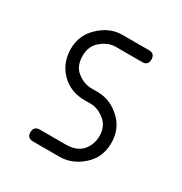

<svg xmlns="http://www.w3.org/2000/svg" viewBox="-106 -480 531 561"><g transform="rotate(30 159.5 -200.0)"><path d="M240.2 -110.4Q240.2 -143.6 216.8 -162.1Q194.3 -179.7 170.9 -179.7Q160.2 -179.7 160.2 -179.7Q160.2 -179.7 149.4 -179.7Q102.5 -179.7 71.3 -210.9Q41 -241.2 40 -289.1Q40 -336.9 74.2 -368.2Q108.4 -400.4 150.4 -400.4Q190.4 -400.4 195.3 -400.4Q200.2 -400.4 240.2 -400.4Q259.8 -400.4 259.8 -379.9Q259.8 -360.4 240.2 -360.4Q200.2 -360.4 195.3 -360.4Q189.5 -360.4 149.4 -360.4Q127 -360.4 103.5 -341.8Q80.1 -323.2 80.1 -290Q80.1 -253.9 102.5 -237.3Q125 -219.7 150.4 -219.7Q160.2 -219.7 160.2 -219.7Q161.1 -219.7 169.9 -219.7Q213.9 -219.7 247.1 -188.5Q280.3 -158.2 280.3 -110.4Q280.3 -60.5 245.1 -30.3Q210.9 0 168.9 0Q128.9 0 125 0Q120.1 0 80.1 0Q59.6 0 59.6 -19.5Q59.6 -40 80.1 -40Q120.1 -40 125 -40Q129.9 -40 169.9 -40Q205.1 -41 222.7 -61.5Q240.2 -83 240.2 -110.4Z"/></g></svg>

Font: Demofont
Style: Regular
Weight: 400
Version: Version 1.0